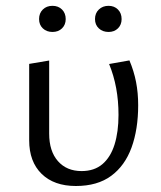

<svg xmlns="http://www.w3.org/2000/svg" viewBox="-20 -627 551 656"><path d="M239.2 8.5Q164.7 8.5 122.2 -33Q79.7 -74.5 79.7 -147.7V-408.7L148 -420.2V-170.6Q148 -110.5 177.9 -76.5Q207.8 -42.5 258.7 -42.5Q302.3 -42.5 330.1 -66.3Q357.9 -90.1 371.4 -133.2Q384.9 -176.4 384.9 -234.3Q384.9 -282.6 376.9 -326Q368.8 -369.4 352.8 -408.3L422.2 -420.6Q437.6 -384.1 444.9 -346.7Q452.1 -309.4 452.1 -267.5Q452.1 -185.4 429.5 -123.1Q406.8 -60.8 359.9 -26.2Q313 8.5 239.2 8.5ZM159.3 -517.8Q139.3 -517.8 126.4 -530Q113.5 -542.2 113.5 -561.9Q113.5 -581.9 126.3 -594.5Q139.1 -607.1 159.3 -607.1Q179.3 -607.1 191.9 -594.5Q204.5 -581.9 204.5 -561.8Q204.5 -542.5 191.9 -530.1Q179.3 -517.8 159.3 -517.8ZM350.9 -517.8Q330.8 -517.8 317.7 -530Q304.6 -542.2 304.6 -561.9Q304.6 -581.9 317.7 -594.5Q330.8 -607.1 350.9 -607.1Q370.5 -607.1 383 -594.5Q395.5 -581.9 395.5 -561.8Q395.5 -542.5 383 -530.1Q370.5 -517.8 350.9 -517.8Z"/></svg>

Font: Ysabeau
Style: Bold
Weight: 700
Designer: Christian Thalmann (Catharsis Fonts)
Version: Version 2.000;gftools[0.9.27.dev2+g8671c4b]